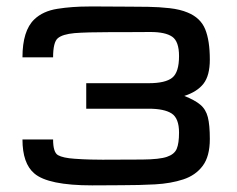

<svg xmlns="http://www.w3.org/2000/svg" viewBox="-20 -786 725 588"><path d="M262.2 -218.3Q127.4 -218.3 85 -254.9Q48.8 -285.6 48.8 -358.9H142.6Q142.6 -319.3 157.7 -310.8Q172.9 -302.2 208.5 -299.8Q234.4 -297.9 257.6 -297.4Q280.8 -296.9 294.4 -296.9Q362.3 -296.9 415.5 -297.4Q468.8 -297.9 491.2 -305.7Q514.2 -313.5 521.2 -330.3Q528.3 -347.2 528.3 -379.9Q528.3 -423.8 505.6 -438.5Q482.9 -453.1 435.1 -453.1H244.1V-531.2H435.1Q486.8 -531.2 507.6 -548.1Q528.3 -564.9 528.3 -614.3Q528.3 -659.2 507.3 -673.6Q486.3 -688 440.9 -688Q418.5 -688 388.4 -687.7Q358.4 -687.5 311 -687.5Q282.2 -687.5 254.2 -686.8Q226.1 -686 208.5 -684.6Q171.4 -681.2 157 -668.9Q142.6 -656.7 142.6 -610.4H48.8Q48.8 -691.9 85 -726.6Q111.3 -752 155.8 -759Q200.2 -766.1 252 -766.1Q272.5 -766.1 287.8 -766.1Q303.2 -766.1 323.2 -765.9Q343.3 -765.6 376.5 -765.6Q400.9 -765.6 433.8 -765.1Q466.8 -764.6 499.3 -761Q531.7 -757.3 554.7 -747.6Q594.2 -731.4 608.4 -696.5Q622.6 -661.6 622.6 -603.5Q622.6 -554.7 603.3 -529.8Q584 -504.9 544.4 -492.2Q576.7 -479.5 593.5 -465.3Q610.4 -451.2 616.5 -427.2Q622.6 -403.3 622.6 -360.4Q622.6 -307.1 600.8 -278.1Q579.1 -249 541.3 -236.6Q503.4 -224.1 455.1 -221.4Q406.7 -218.8 353 -218.8Q320.3 -218.8 303.5 -218.5Q286.6 -218.3 262.2 -218.3Z"/></svg>

Font: Michroma
Style: Regular
Weight: 400
Designer: Vernon Adams
Foundry: Vernon Adams
Version: Version 1.100; ttfautohint (v1.8.4.7-5d5b);gftools[0.9.29]